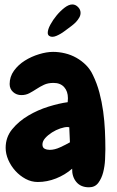

<svg xmlns="http://www.w3.org/2000/svg" viewBox="-20 -796 514 846"><path d="M444.3 -137.7Q444.3 -120.1 442.9 -91.8Q441.4 -63.5 434.6 -36.6Q427.7 -9.8 413.1 9.8Q398.4 29.3 372.1 29.3Q335.9 29.3 316.4 5.9Q296.9 -17.6 297.9 -52.7Q266.6 -25.4 227.1 -9.8Q187.5 5.9 146.5 5.9Q118.2 5.9 92.8 -7.8Q67.4 -21.5 47.9 -43Q28.3 -64.5 16.6 -91.3Q4.9 -118.2 4.9 -144.5Q4.9 -191.4 33.7 -226.6Q62.5 -261.7 104.5 -286.6Q146.5 -311.5 193.8 -326.2Q241.2 -340.8 278.3 -345.7Q278.3 -350.6 278.8 -354.5Q279.3 -358.4 279.3 -363.3Q279.3 -393.6 262.7 -412.1Q246.1 -430.7 215.8 -430.7Q191.4 -430.7 173.8 -422.4Q156.2 -414.1 140.6 -403.8Q125 -393.6 109.4 -385.3Q93.8 -377 74.2 -377Q52.7 -377 37.6 -390.6Q22.5 -404.3 22.5 -425.8Q22.5 -458 41.5 -484.4Q60.5 -510.7 89.4 -528.8Q118.2 -546.9 151.9 -557.1Q185.5 -567.4 213.9 -567.4Q240.2 -567.4 266.6 -561Q293 -554.7 316.4 -541.5Q339.8 -528.3 358.9 -509.3Q377.9 -490.2 389.6 -464.8Q407.2 -428.7 418 -388.2Q428.7 -347.7 434.6 -305.2Q440.4 -262.7 442.4 -220.2Q444.3 -177.7 444.3 -137.7ZM288.1 -168.9 285.2 -235.4Q283.2 -235.4 281.2 -235.8Q279.3 -236.3 277.3 -236.3Q264.6 -236.3 245.6 -230Q226.6 -223.6 209 -212.4Q191.4 -201.2 179.2 -187.5Q167 -173.8 167 -159.2Q167 -145.5 176.8 -140.6Q186.5 -135.7 199.2 -135.7Q220.7 -135.7 245.1 -147Q269.5 -158.2 288.1 -168.9ZM335 -739.3Q335 -728.5 329.1 -718.3Q323.2 -708 314.9 -699.2Q306.6 -690.4 296.9 -683.1Q287.1 -675.8 279.3 -669.9Q272.5 -665 264.2 -658.7Q255.9 -652.3 246.6 -647Q237.3 -641.6 228 -637.7Q218.8 -633.8 210 -633.8Q202.1 -633.8 196.3 -638.2Q190.4 -642.6 190.4 -651.4Q190.4 -666 201.7 -687Q212.9 -708 229.5 -728Q246.1 -748 264.6 -762.2Q283.2 -776.4 298.8 -776.4Q312.5 -776.4 323.7 -765.1Q335 -753.9 335 -739.3Z"/></svg>

Font: Chewy
Style: Regular
Weight: 400
Designer: Squid
Foundry: Font Diner, Inc DBA Sideshow
Version: Version 1.000